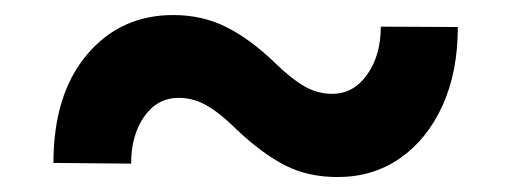

<svg xmlns="http://www.w3.org/2000/svg" viewBox="-20 -423 688 258"><path d="M491.7 -387.2 595.2 -386.7Q595.2 -326.2 574.5 -280.8Q553.7 -235.4 517.3 -210.2Q481 -185.1 433.6 -185.1Q394 -185.1 363.3 -200.7Q332.5 -216.3 297.4 -249.5Q276.9 -270 258.5 -280.8Q240.2 -291.5 220.2 -291.5Q191.4 -291.5 173.8 -266.4Q156.2 -241.2 156.2 -203.1L51.8 -204.1Q51.8 -295.9 96.7 -349.4Q141.6 -402.8 212.9 -402.8Q252 -402.8 284.4 -386.5Q316.9 -370.1 349.6 -338.4Q371.1 -317.4 388.9 -307.1Q406.7 -296.9 426.3 -296.9Q455.1 -296.9 473.4 -322.8Q491.7 -348.6 491.7 -387.2Z"/></svg>

Font: Vazirmatn RD UI FD
Style: Bold
Weight: 700
Designer: Saber Rastikerdar
Foundry: Saber Rastikerdar
Version: Version 33.003